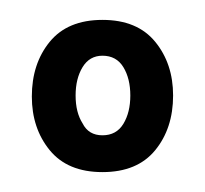

<svg xmlns="http://www.w3.org/2000/svg" viewBox="-20 -555 206 193"><path d="M30 -513Q48 -535 83 -535Q118 -535 136 -513Q154 -491 154 -459Q154 -426 136 -404Q118 -382 83 -382Q48 -382 30 -404Q12 -426 12 -458Q12 -491 30 -513ZM63 -431Q69 -419 83 -419Q97 -419 104 -430.5Q111 -442 111 -459Q111 -476 104 -487.5Q97 -499 83 -499Q70 -499 63 -487.5Q56 -476 56 -459Q56 -442 63 -431Z"/></svg>

Font: Lopes Sans SemiBold
Style: Regular
Weight: 600
Designer: Gabriel Lam, Diego Maldonado
Foundry: TypeRant, Foresti Design
Version: Version 4.000